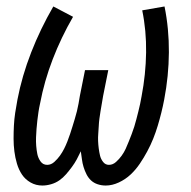

<svg xmlns="http://www.w3.org/2000/svg" viewBox="-20 -562 590 594"><path d="M307 12Q294 12 282 8Q270 4 261.5 -4Q253 -12 247.5 -23Q242 -34 238.5 -45.5Q235 -57 233.5 -69Q232 -81 230 -94Q224 -81 217.5 -69Q211 -57 202.5 -45.5Q194 -34 184.5 -23Q175 -12 163.5 -4Q152 4 138 8Q124 12 111 12Q91 12 74.5 2.5Q58 -7 48 -22Q38 -37 32.5 -55.5Q27 -74 24.5 -93.5Q22 -113 22 -133Q22 -153 23 -173Q24 -193 27 -213Q30 -233 34 -254Q48 -327 76.5 -400Q105 -473 145 -542L206 -510Q169 -446 143 -378.5Q117 -311 104 -242Q101 -229 99 -215.5Q97 -202 95.5 -189Q94 -176 93 -163Q92 -150 91.5 -137Q91 -124 92 -111Q93 -98 95.5 -85.5Q98 -73 105.5 -62.5Q113 -52 126 -52Q138 -52 148 -61Q158 -70 165.5 -80.5Q173 -91 178.5 -102Q184 -113 188.5 -124.5Q193 -136 197 -148Q201 -160 204.5 -171.5Q208 -183 211.5 -194.5Q215 -206 218 -218Q221 -230 223 -241.5Q225 -253 227 -265L243 -345H315L299 -265Q297 -253 295 -241.5Q293 -230 291 -218Q289 -206 287.5 -194.5Q286 -183 285.5 -171.5Q285 -160 284 -148.5Q283 -137 283.5 -125.5Q284 -114 285.5 -102.5Q287 -91 289.5 -80.5Q292 -70 299 -61Q306 -52 317 -52Q329 -52 339 -61Q349 -70 356.5 -80.5Q364 -91 369 -102Q374 -113 378.5 -124.5Q383 -136 387.5 -147.5Q392 -159 395.5 -170.5Q399 -182 402 -193.5Q405 -205 408 -217Q411 -229 413.5 -240.5Q416 -252 418 -264Q431 -332 432 -399.5Q433 -467 420 -530L489 -542Q503 -473 502.5 -400Q502 -327 488 -254Q484 -233 479 -213Q474 -193 468 -173Q462 -153 454 -133Q446 -113 435.5 -93.5Q425 -74 412.5 -55.5Q400 -37 384 -22Q368 -7 347.5 2.5Q327 12 307 12Z"/></svg>

Font: Lode Term
Style: Italic
Weight: 400
Italic angle: -11°
Monospace: yes
Designer: Belleve Invis
Foundry: Belleve Invis
Version: Version 29.2.0